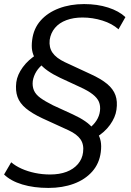

<svg xmlns="http://www.w3.org/2000/svg" viewBox="-20 -734 644 943"><path d="M218 189Q146 189 89.5 172Q33 155 0 123L35 63Q56 81 86 94.5Q116 108 152 115.5Q188 123 226 123Q272 123 306.5 110Q341 97 362.5 72Q384 47 388 14Q393 -24 375.5 -49.5Q358 -75 317 -94L188 -153Q137 -177 107 -202Q77 -227 66 -258Q55 -289 60 -330Q65 -367 92 -404Q119 -441 163 -468L153 -446Q142 -464 138 -485.5Q134 -507 138 -538Q145 -594 179.5 -633Q214 -672 269.5 -693Q325 -714 393 -714Q458 -714 511 -697Q564 -680 596 -650L562 -590Q531 -618 483 -633Q435 -648 385 -648Q341 -648 306 -635Q271 -622 250 -597Q229 -572 224 -538Q220 -501 238 -475Q256 -449 298 -429L423 -371Q476 -347 506 -322Q536 -297 547 -266.5Q558 -236 552 -195Q547 -158 520.5 -121Q494 -84 449 -57L459 -80Q470 -63 474.5 -40.5Q479 -18 475 13Q468 69 433 108.5Q398 148 342.5 168.5Q287 189 218 189ZM141 -336Q138 -311 146.5 -290.5Q155 -270 178.5 -253Q202 -236 240 -217L338 -172Q373 -156 399 -138Q425 -120 438 -101H414Q439 -119 453.5 -141.5Q468 -164 471 -189Q474 -214 466 -233.5Q458 -253 435 -271Q412 -289 372 -307L275 -352Q241 -368 214.5 -386.5Q188 -405 174 -424H198Q173 -406 159 -383.5Q145 -361 141 -336Z"/></svg>

Font: Nunito Sans 10pt SemiExpanded
Style: Italic
Weight: 400
Width: 6
Italic angle: -9°
Designer: Vernon Adams
Foundry: Vernon Adams
Version: Version 3.101;gftools[0.9.27]